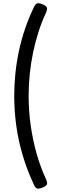

<svg xmlns="http://www.w3.org/2000/svg" viewBox="-20 -1058 353 1160"><path d="M257 -979Q232 -926 213 -866.5Q194 -807 180.5 -743.5Q167 -680 160 -613.5Q153 -547 153 -478Q153 -388 165.5 -300Q178 -212 201 -130.5Q224 -49 257 22Q268 47 263 57Q258 67 237 75Q215 84 204.5 81Q194 78 186 60Q144 -29 117.5 -118Q91 -207 78.5 -297Q66 -387 66 -478Q66 -547 73 -615Q80 -683 94.5 -750.5Q109 -818 131.5 -884.5Q154 -951 186 -1017Q194 -1034 204.5 -1037.5Q215 -1041 237 -1032Q258 -1023 263 -1013.5Q268 -1004 257 -979Z"/></svg>

Font: Playwrite IT Trad
Style: Regular
Weight: 400
Designer: Veronika Burian, José Scaglione
Foundry: TypeTogether
Version: Version 1.002